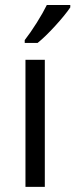

<svg xmlns="http://www.w3.org/2000/svg" viewBox="-20 -731 295 751"><path d="M155.3 0H79.6V-497.1H155.3ZM76.7 -574.2Q98.6 -602.1 123.8 -642.1Q148.9 -682.1 163.1 -711.4H254.9V-702.1Q234.9 -672.4 195.6 -629.4Q156.2 -586.4 127 -563H76.7Z"/></svg>

Font: Bpm'online Open Sans
Style: Regular
Weight: 400
Foundry: Ascender Corporation
Version: Version 1.10